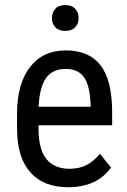

<svg xmlns="http://www.w3.org/2000/svg" viewBox="-20 -740 508 769"><path d="M253.4 9.8C330.2 9.8 387.4 -16.6 424.8 -69.3L379.9 -124C363 -103.2 344.8 -88 325.4 -78.4C306.1 -68.8 283.7 -64 258.3 -64C218.3 -64 187.6 -76.8 166.3 -102.5C144.9 -128.3 134.3 -169.4 134.3 -226.1V-238.3H429.2V-294.9C428.5 -378.3 412.9 -439.6 382.3 -479C351.7 -518.4 305.5 -538.1 243.7 -538.1C182.1 -538.1 134.2 -515.7 99.9 -470.9C65.5 -426.2 48.3 -364.4 48.3 -285.6V-221.7C49 -145.8 66.9 -88.3 102.1 -49.1C137.2 -9.8 187.7 9.8 253.4 9.8ZM243.7 -463.9C275.9 -463.9 299.9 -453.1 315.7 -431.6C331.5 -410.2 340.5 -374.3 342.8 -324.2V-312.5H134.8C137 -364.3 146.8 -402.4 164.1 -427C181.3 -451.6 207.8 -463.9 243.7 -463.9ZM188 -667.5C188 -652.8 192.5 -640.6 201.4 -630.9C210.4 -621.1 223.6 -616.2 241.2 -616.2C258.8 -616.2 272.1 -621.1 281.2 -630.9C290.4 -640.6 294.9 -652.8 294.9 -667.5C294.9 -682.1 290.4 -694.5 281.2 -704.6C272.1 -714.7 258.8 -719.7 241.2 -719.7C223.6 -719.7 210.4 -714.7 201.4 -704.6C192.5 -694.5 188 -682.1 188 -667.5Z"/></svg>

Font: Roboto Condensed
Style: Regular
Weight: 400
Designer: Google
Version: Version 2.134; 2016